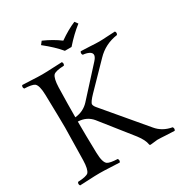

<svg xmlns="http://www.w3.org/2000/svg" viewBox="-188 -946 1023 1085"><g transform="rotate(-30 323.0 -403.5)"><path d="M325.7 -696.8Q288.6 -741.7 225.1 -792L240.7 -812Q301.3 -785.2 346.7 -751Q403.8 -791 454.1 -812L468.8 -792Q418.9 -753.4 369.1 -696.8ZM191.9 -108.9Q193.4 -44.4 213.9 -30.3Q229.5 -20 278.8 -18.1Q287.1 -6.3 278.8 4.9Q256.3 4.4 220.7 2.4Q176.8 0 149.9 0Q121.6 0 77.1 2.4Q41 4.4 20 4.9Q11.7 -6.8 20 -18.1Q75.2 -20.5 88.9 -33.7Q104.5 -50.8 106 -108.9Q109.9 -275.4 109.9 -320.8Q109.9 -371.6 106 -536.1Q104.5 -599.6 85.4 -614.3Q69.8 -625 20 -627Q11.7 -638.7 20 -649.9Q42.5 -649.4 77.6 -647.5Q120.6 -645 147.9 -645Q176.8 -645 221.7 -647.5Q257.8 -649.4 278.8 -649.9Q287.1 -638.2 278.8 -627Q222.2 -624.5 209 -610.4Q193.8 -592.8 191.9 -536.1Q189 -421.4 189 -341.8Q243.7 -347.2 279.8 -386.2L439.9 -562Q480.5 -606.4 426.8 -622.6Q415 -626 401.9 -627Q393.6 -638.7 401.9 -649.9Q423.8 -649.4 460 -647.5Q499 -645 520 -645Q541 -645 572 -647.2Q603 -649.4 625 -649.9Q633.3 -638.2 625 -627Q543.9 -615.7 488.8 -558.1L341.8 -407.2Q307.1 -371.1 307.1 -357.9Q308.1 -346.7 319.8 -333L539.1 -73.2Q575.7 -28.8 637.2 -18.1Q645.5 -6.3 637.2 4.9Q614.7 4.4 581.1 2.4Q545.9 0 525.9 0Q520 0 486.3 4.4Q481.9 4.9 478 4.9Q473.6 3.4 473.1 -1Q468.8 -31.7 437 -73.2L279.8 -271Q245.6 -312 189 -314Q189 -228 191.9 -108.9Z"/></g></svg>

Font: Linux Libertine Display O
Style: Regular
Weight: 400
Designer: Philipp H. Poll
Foundry: Philipp H. Poll
Version: Version 5.0.9